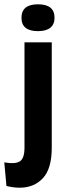

<svg xmlns="http://www.w3.org/2000/svg" viewBox="-65 -719 302 894"><path d="M27 155Q-2 155 -35 147L-45 37Q5 46 27 32.5Q49 19 49 -31V-522H176V-32Q176 67 134.5 111Q93 155 27 155ZM112 -574Q35 -574 35 -636Q35 -699 112 -699Q189 -699 189 -636Q189 -606 169.5 -590Q150 -574 112 -574Z"/></svg>

Font: Bricolage Grotesque 96pt SemiBold
Style: Regular
Weight: 600
Designer: Mathieu Triay
Foundry: Atelier Triay
Version: Version 1.001; ttfautohint (v1.8.4.7-5d5b);gftools[0.9.33.de